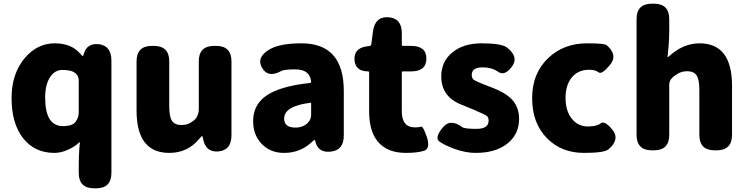

<svg xmlns="http://www.w3.org/2000/svg" viewBox="-20 -819 4074 1046"><path d="M493 207Q409 207 409 123V82Q409 38 412 -6L415 -42Q415 -47 411 -43Q388 -20 350 -3Q312 14 276 14Q169 14 106 -66Q43 -146 43 -285Q43 -418 116 -504Q184 -583 278 -583Q366 -583 414 -530Q429 -513 431 -513Q433 -513 436 -524Q453 -586 520 -578Q587 -569 587 -488V123Q587 207 503 207ZM323 -132Q377 -132 393 -157Q409 -180 409 -208V-381Q409 -404 392 -419Q372 -438 320 -438Q280 -438 255 -402Q226 -361 226 -287Q226 -132 323 -132Z M902 14Q724 14 724 -217V-485Q724 -569 808 -569H818Q902 -569 902 -485V-239Q902 -182 917.5 -160Q933 -138 968 -138Q998 -138 1019 -151Q1040 -164 1047 -174Q1063 -196 1063 -223V-485Q1063 -569 1147 -569H1157Q1241 -569 1241 -485V-82Q1241 0 1169 6Q1098 12 1085 -69Q1083 -78 1081 -78Q1079 -78 1065 -62Q1002 14 902 14Z M1528 14Q1451 14 1404 -37Q1359 -85 1359 -159Q1359 -250 1434 -300Q1509 -350 1669 -367Q1675 -368 1675 -374Q1669 -441 1589 -441Q1529 -441 1514 -433Q1441 -392 1408 -449Q1375 -506 1447 -549Q1503 -583 1623 -583Q1853 -583 1853 -323V-81Q1853 0 1782 7Q1711 15 1697 -52Q1696 -57 1693.5 -57Q1691 -57 1673 -40Q1612 14 1528 14ZM1589 -124Q1633 -124 1658 -151Q1675 -169 1675 -193V-255Q1675 -260 1670 -259Q1528 -241 1528 -173Q1528 -124 1589 -124Z M2192 14Q2089 14 2038 -48Q1991 -105 1991 -211V-425Q1991 -430 1986 -430Q1914 -430 1911 -496Q1909 -562 1991 -568Q2002 -569 2003 -579L2012 -648Q2023 -730 2096 -725Q2169 -720 2169 -638V-574Q2169 -569 2174 -569H2219Q2303 -569 2303 -500Q2303 -430 2219 -430H2174Q2169 -430 2169 -425V-213Q2169 -125 2241 -125Q2262 -125 2273.5 -129Q2285 -133 2306 -71Q2326 -8 2288.5 3Q2251 14 2192 14Z M2571 14Q2516 14 2456 -8Q2396 -30 2372 -49.5Q2348 -69 2390 -122Q2432 -176 2499 -126Q2511 -117 2576.5 -117Q2642 -117 2642 -162Q2642 -182 2628.5 -190Q2615 -198 2579 -213L2567 -219Q2529 -235 2491 -250Q2384 -293 2384 -403Q2384 -484 2444.5 -533.5Q2505 -583 2604 -583Q2712 -583 2742 -560Q2808 -509 2769 -456Q2729 -403 2694.5 -427.5Q2660 -452 2610 -452Q2550 -452 2550 -411Q2550 -391 2563 -383Q2576 -375 2611 -361L2658 -343Q2726 -317 2760 -286Q2808 -241 2808 -172Q2808 -90 2748 -40Q2684 14 2571 14Z M3162 14Q3039 14 2961 -65Q2879 -147 2879 -284Q2879 -421 2969 -505Q3053 -583 3178 -583Q3273 -583 3285 -573Q3348 -519 3303 -465Q3258 -411 3241 -425Q3224 -439 3189 -439Q3130 -439 3095.5 -397.5Q3061 -356 3061 -285.5Q3061 -215 3095 -172.5Q3129 -130 3182 -130Q3231 -130 3252.5 -147Q3274 -164 3316 -113Q3359 -61 3296 -6Q3273 14 3162 14Z M3532 0Q3448 0 3448 -84V-715Q3448 -799 3532 -799H3542Q3626 -799 3626 -715V-651Q3626 -607 3622 -563L3617 -511Q3617 -506 3621 -509Q3700 -583 3791 -583Q3968 -583 3968 -352V-84Q3968 0 3884 0H3874Q3790 0 3790 -84V-330Q3790 -387 3774.5 -409Q3759 -431 3724 -431Q3696 -431 3673 -418Q3654 -407 3643 -396Q3626 -380 3626 -357V-84Q3626 0 3542 0Z"/></svg>

Font: Resource Han Rounded JP Heavy
Style: Regular
Weight: 900
Designer: Cyano Hao (round all glyphs); Ryoko NISHIZUKA 西塚涼子 (kana, bopomofo & ideographs); Paul D. Hunt (Latin, Greek & Cyrillic)
Foundry: Cyano Hao
Version: 0.990